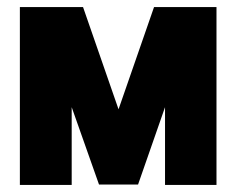

<svg xmlns="http://www.w3.org/2000/svg" viewBox="-20 -520 666 541"><path d="M414 -500 314 -212 214 -500H36V1H182V-218L259 0H369L445 -218V1H590V-500Z"/></svg>

Font: Advent Pro ExtraBold
Style: Regular
Weight: 800
Designer: VivaRado, Andreas Kalpakidis
Foundry: VivaRado, Andreas Kalpakidis
Version: Version 3.000